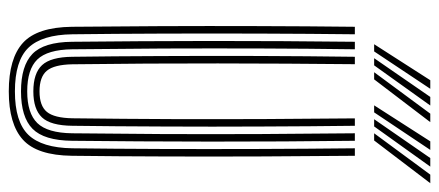

<svg xmlns="http://www.w3.org/2000/svg" viewBox="-308 -708 1024 448"><g transform="rotate(90 204.0 -484.0)"><path d="M193.2 7.5Q116.2 7.5 79.9 -25.6Q43.5 -58.8 42.5 -139.8Q41.5 -235.2 41 -346.4Q40.5 -457.5 40.9 -573.6Q41.2 -689.8 42.5 -800H60Q58.8 -697.8 58.4 -581.6Q58 -465.5 58.4 -351.4Q58.8 -237.2 60 -140.8Q61 -69.8 91.5 -38.2Q122 -6.8 193.2 -6.8Q264.2 -6.8 294.6 -38.2Q325 -69.8 326 -140.8Q327.2 -235.5 327.6 -346.8Q328 -458 327.6 -574.1Q327.2 -690.2 326 -800H343.5Q344.5 -697.8 345 -585.4Q345.5 -473 345.1 -359.4Q344.8 -245.8 343.5 -139.8Q342.5 -58.5 306 -25.5Q269.5 7.5 193.2 7.5ZM193.2 -21Q133.5 -21 105.9 -47.6Q78.2 -74.2 77.5 -140Q75.8 -297.5 75.6 -462.9Q75.5 -628.2 77.5 -800H95Q93.5 -691.5 93.1 -577.9Q92.8 -464.2 93.2 -353Q93.8 -241.8 95 -140.5Q95.8 -82.8 118.8 -59.1Q141.8 -35.5 193.2 -35.5Q244.2 -35.5 267.2 -59.1Q290.2 -82.8 291 -140.5Q292.2 -241.2 292.8 -352Q293.2 -462.8 292.8 -576.5Q292.2 -690.2 291 -800H308.5Q310.5 -635.2 310.4 -464.1Q310.2 -293 308.5 -140Q307.8 -74.8 280.5 -47.9Q253.2 -21 193.2 -21ZM193.2 -49.8Q151 -49.8 132 -70.1Q113 -90.5 112.5 -141Q111.2 -235.8 110.8 -346.6Q110.2 -457.5 110.6 -573.6Q111 -689.8 112.5 -800H129.8Q128.2 -642 128 -480.5Q127.8 -319 130 -141Q130.8 -98.5 145 -81.4Q159.2 -64.2 193.2 -64.2Q227 -64.2 241.1 -81.4Q255.2 -98.5 256 -141Q257.5 -262.8 257.9 -372.1Q258.2 -481.5 257.8 -586.5Q257.2 -691.5 256.2 -800H273.5Q274.8 -698.2 275.2 -582.6Q275.8 -467 275.2 -352.8Q274.8 -238.5 273.5 -141Q273 -90 253.9 -69.9Q234.8 -49.8 193.2 -49.8ZM83.2 -845 167.2 -976H187.2L100 -845ZM115.8 -845 206.2 -976H226.2L132.5 -845ZM148.5 -845 245.2 -976H265L165.2 -845ZM225.8 -845 309.8 -976H329.8L242.2 -845ZM258.2 -845 348.8 -976H368.8L275 -845ZM291 -845 387.5 -976H407.5L307.8 -845Z"/></g></svg>

Font: Big Shoulders Inline Display SemiBold
Style: Regular
Weight: 600
Designer: Patric King
Foundry: XO Type Co
Version: Version 1.000